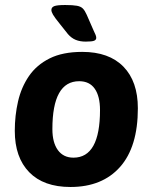

<svg xmlns="http://www.w3.org/2000/svg" viewBox="-20 -738 609 766"><path d="M322 -572Q299 -572 282 -579Q265 -586 251 -602L220 -641Q198 -668 191.5 -679.5Q185 -691 185 -698Q185 -709 196.5 -713.5Q208 -718 240 -718Q271 -718 287 -715Q303 -712 311 -703.5Q319 -695 326 -679L354 -615Q359 -605 361.5 -598.5Q364 -592 364 -587Q364 -579 355.5 -575.5Q347 -572 322 -572ZM261 8Q154 8 96.5 -51Q39 -110 39 -216Q39 -277 52 -333.5Q65 -390 95.5 -434.5Q126 -479 178 -505Q230 -531 308 -531Q415 -531 472.5 -472Q530 -413 530 -306Q530 -152 459 -72Q388 8 261 8ZM273 -109Q379 -109 379 -299Q379 -354 358 -384Q337 -414 296 -414Q189 -414 189 -223Q189 -169 211 -139Q233 -109 273 -109Z"/></svg>

Font: Asap
Style: Bold Italic
Weight: 700
Italic angle: -6°
Designer: Pablo Cosgaya
Foundry: Omnibus-Type
Version: Version 3.001; ttfautohint (v1.8.3)